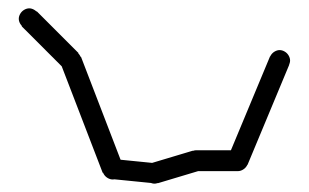

<svg xmlns="http://www.w3.org/2000/svg" viewBox="-20 -425 740 460"><path d="M25 -380Q25 -374 28.5 -368Q32 -362 38 -358.5Q44 -355 50 -355Q56 -355 62 -358.5Q68 -362 71.5 -368Q75 -374 75 -380Q75 -386 71.5 -392Q68 -398 62 -401.5Q56 -405 50 -405Q44 -405 38 -401.5Q32 -398 28.5 -392Q25 -386 25 -380Z M68 -398 32 -362 132 -262 168 -298Z M125 -280Q125 -274 128.5 -268Q132 -262 138 -258.5Q144 -255 150 -255Q156 -255 162 -258.5Q168 -262 171.5 -268Q175 -274 175 -280Q175 -286 171.5 -292Q168 -298 162 -301.5Q156 -305 150 -305Q144 -305 138 -301.5Q132 -298 128.5 -292Q125 -286 125 -280Z M174 -289 126 -271 226 -11 274 -29Z M225 -20Q225 -14 228.5 -8Q232 -2 238 1.5Q244 5 250 5Q256 5 262 1.5Q268 -2 271.5 -8Q275 -14 275 -20Q275 -26 271.5 -32Q268 -38 262 -41.5Q256 -45 250 -45Q244 -45 238 -41.5Q232 -38 228.5 -32Q225 -26 225 -20Z M252 -44 248 4 348 14 352 -34Z M325 -10Q325 -4 328.5 2Q332 8 338 11.5Q344 15 350 15Q356 15 362 11.5Q368 8 371.5 2Q375 -4 375 -10Q375 -16 371.5 -22Q368 -28 362 -31.5Q356 -35 350 -35Q344 -35 338 -31.5Q332 -28 328.5 -22Q325 -16 325 -10Z M342 -34 358 14 458 -16 442 -64Z M425 -40Q425 -34 428.5 -28Q432 -22 438 -18.5Q444 -15 450 -15Q456 -15 462 -18.5Q468 -22 471.5 -28Q475 -34 475 -40Q475 -46 471.5 -52Q468 -58 462 -61.5Q456 -65 450 -65Q444 -65 438 -61.5Q432 -58 428.5 -52Q425 -46 425 -40Z M450 -65V-15H550V-65Z M525 -40Q525 -34 528.5 -28Q532 -22 538 -18.5Q544 -15 550 -15Q556 -15 562 -18.5Q568 -22 571.5 -28Q575 -34 575 -40Q575 -46 571.5 -52Q568 -58 562 -61.5Q556 -65 550 -65Q544 -65 538 -61.5Q532 -58 528.5 -52Q525 -46 525 -40Z M527 -50 573 -30 673 -270 627 -290Z M625 -280Q625 -274 628.5 -268Q632 -262 638 -258.5Q644 -255 650 -255Q656 -255 662 -258.5Q668 -262 671.5 -268Q675 -274 675 -280Q675 -286 671.5 -292Q668 -298 662 -301.5Q656 -305 650 -305Q644 -305 638 -301.5Q632 -298 628.5 -292Q625 -286 625 -280Z"/></svg>

Font: Linefont ExtraLight
Style: Regular
Weight: 250
Monospace: yes
Version: Version 3.002;gftools[0.9.33]